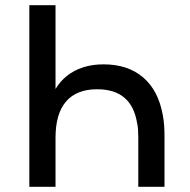

<svg xmlns="http://www.w3.org/2000/svg" viewBox="-20 -720 732 740"><path d="M93 0V-700H194V-377Q211.5 -406.5 238.2 -427.8Q265 -449 300.5 -460.5Q336 -472 379 -472Q472.5 -472 531.5 -421.8Q590.5 -371.5 607.5 -276Q611 -258 612.5 -238Q614 -218 614 -196V0H513V-189Q513 -205.5 512 -220.5Q511 -235.5 508 -248Q497 -312 458.8 -344Q420.5 -376 354 -376Q315 -376 285 -364.2Q255 -352.5 234.8 -329Q214.5 -305.5 204.2 -270.5Q194 -235.5 194 -189V0Z"/></svg>

Font: Overpass Medium
Style: Regular
Weight: 500
Designer: Delve Withrington, Dave Bailey, Thomas Jockin
Foundry: Delve Fonts LLC
Version: Version 4.000